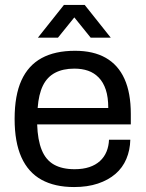

<svg xmlns="http://www.w3.org/2000/svg" viewBox="-20 -743 588 775"><path d="M279 12Q201 12 147.5 -17.5Q94 -47 66.5 -108Q39 -169 39 -263Q39 -358 66.5 -418.5Q94 -479 148 -508.5Q202 -538 283 -538Q357 -538 407 -509.5Q457 -481 482.5 -424.5Q508 -368 508 -283V-241H130Q132 -178 148.5 -137.5Q165 -97 198 -78.5Q231 -60 281 -60Q315 -60 340.5 -68.5Q366 -77 383.5 -93Q401 -109 410 -131Q419 -153 420 -179H506Q505 -137 490 -101.5Q475 -66 446 -41Q417 -16 375 -2Q333 12 279 12ZM132 -307H417Q417 -351 407 -381Q397 -411 378.5 -430Q360 -449 335.5 -457.5Q311 -466 280 -466Q234 -466 202 -449Q170 -432 153 -397Q136 -362 132 -307ZM133 -591 238 -723H322L427 -591H346L258 -700H302L214 -591Z"/></svg>

Font: Archivo SemiBold
Style: Regular
Weight: 400
Version: Version 2.001